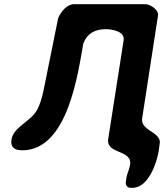

<svg xmlns="http://www.w3.org/2000/svg" viewBox="-20 -727 787 921"><path d="M583 153C588 174 599 174 615 174C693 174 733 52 742 -7C743 -13 746 -41 747 -47C742 -97 653 -102 662 -160L738 -653C742 -681 699 -707 676 -707H336C300 -707 271 -669 259 -640C251 -600 213 -413 205 -373C194 -323 185 -250 158 -200C127 -143 44 -118 35 -57C29 -18 53 -6 87 -6C308 -6 355 -385 380 -520C401 -570 439 -587 488 -587C517 -587 580 -577 573 -533L499 -60C488 14 615 -11 604 63C601 85 590 104 586 127C585 131 584 149 583 153Z"/></svg>

Font: Asimov Print
Style: Regular
Weight: 500
Designer: Google
Version: Version 2.000980: 2014